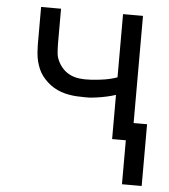

<svg xmlns="http://www.w3.org/2000/svg" viewBox="-51 -566 702 796"><g transform="rotate(5 300.0 -168.5)"><path d="M486 183V0H429V-184Q420 -181 411 -178.5Q402 -176 392.5 -174Q383 -172 373 -170Q363 -168 351.5 -166.5Q340 -165 331.5 -164Q323 -163 317 -163H300Q283 -163 266.5 -164Q250 -165 233.5 -168Q217 -171 201.5 -176.5Q186 -182 171.5 -190.5Q157 -199 144.5 -210.5Q132 -222 122 -235Q112 -248 105.5 -263.5Q99 -279 95 -295Q91 -311 89.5 -330.5Q88 -350 88 -362V-520H171V-376Q171 -366 171.5 -355.5Q172 -345 173 -334Q174 -323 177.5 -313.5Q181 -304 186 -295Q191 -286 198 -277.5Q205 -269 213 -262.5Q221 -256 230.5 -251Q240 -246 250 -243Q260 -240 272 -238.5Q284 -237 291 -237H300Q310 -237 319.5 -237.5Q329 -238 338.5 -239Q348 -240 358 -241Q368 -242 379 -244Q390 -246 398.5 -248Q407 -250 414 -252L429 -257V-520H512V-74H568V183Z"/></g></svg>

Font: R Plex Mono
Style: Regular
Weight: 400
Monospace: yes
Designer: Belleve Invis
Foundry: Belleve Invis
Version: Version 31.8.0